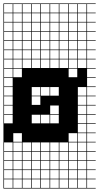

<svg xmlns="http://www.w3.org/2000/svg" viewBox="-20 -827 576 1115"><path d="M432.1 -803.6V-753.6H482.1V-803.6ZM378.6 -700H428.6V-750H378.6ZM3.6 -700H53.6V-750H3.6ZM217.9 -700H267.9V-750H217.9ZM164.3 -700H214.3V-750H164.3ZM57.1 -700H107.1V-750H57.1ZM271.4 -700H321.4V-750H271.4ZM432.1 -700H482.1V-750H432.1ZM110.7 -700H160.7V-750H110.7ZM325 -700H375V-750H325ZM378.6 -646.4H428.6V-696.4H378.6ZM271.4 -646.4H321.4V-696.4H271.4ZM325 -646.4H375V-696.4H325ZM217.9 -646.4H267.9V-696.4H217.9ZM432.1 -646.4H482.1V-696.4H432.1ZM3.6 -646.4H53.6V-696.4H3.6ZM164.3 -646.4H214.3V-696.4H164.3ZM57.1 -646.4H107.1V-696.4H57.1ZM110.7 -646.4H160.7V-696.4H110.7ZM325 -592.9H375V-642.9H325ZM217.9 -592.9H267.9V-642.9H217.9ZM164.3 -592.9H214.3V-642.9H164.3ZM432.1 -592.9H482.1V-642.9H432.1ZM378.6 -592.9H428.6V-642.9H378.6ZM3.6 -592.9H53.6V-642.9H3.6ZM110.7 -592.9H160.7V-642.9H110.7ZM57.1 -592.9H107.1V-642.9H57.1ZM271.4 -592.9H321.4V-642.9H271.4ZM432.1 -539.3H482.1V-589.3H432.1ZM217.9 -539.3H267.9V-589.3H217.9ZM325 -539.3H375V-589.3H325ZM164.3 -539.3H214.3V-589.3H164.3ZM378.6 -539.3H428.6V-589.3H378.6ZM3.6 -539.3H53.6V-589.3H3.6ZM57.1 -539.3H107.1V-589.3H57.1ZM271.4 -539.3H321.4V-589.3H271.4ZM110.7 -539.3H160.7V-589.3H110.7ZM432.1 -485.7H482.1V-535.7H432.1ZM271.4 -485.7H321.4V-535.7H271.4ZM110.7 -485.7H160.7V-535.7H110.7ZM57.1 -485.7H107.1V-535.7H57.1ZM164.3 -485.7H214.3V-535.7H164.3ZM378.6 -485.7H428.6V-535.7H378.6ZM3.6 -485.7H53.6V-535.7H3.6ZM325 -485.7H375V-535.7H325ZM217.9 -485.7H267.9V-535.7H217.9ZM110.7 -432.1H160.7V-482.1H110.7ZM57.1 -432.1H107.1V-482.1H57.1ZM271.4 -432.1H321.4V-482.1H271.4ZM378.6 -432.1H428.6V-482.1H378.6ZM164.3 -432.1H214.3V-482.1H164.3ZM3.6 -432.1H53.6V-482.1H3.6ZM325 -432.1H375V-482.1H325ZM432.1 -432.1H482.1V-482.1H432.1ZM217.9 -432.1H267.9V-482.1H217.9ZM57.1 -378.6H107.1V-428.6H57.1ZM3.6 -378.6H53.6V-428.6H3.6ZM378.6 -378.6H428.6V-428.6H378.6ZM3.6 -325H53.6V-375H3.6ZM217.9 -271.4H267.9V-321.4H217.9ZM3.6 -271.4H53.6V-321.4H3.6ZM432.1 -271.4H482.1V-321.4H432.1ZM271.4 -271.4H321.4V-321.4H271.4ZM164.3 -271.4H214.3V-321.4H164.3ZM3.6 -217.9H53.6V-267.9H3.6ZM432.1 -217.9H482.1V-267.9H432.1ZM164.3 -217.9H214.3V-267.9H164.3ZM271.4 -164.3H321.4V-214.3H271.4ZM3.6 -164.3H53.6V-214.3H3.6ZM432.1 -164.3H482.1V-214.3H432.1ZM3.6 -110.7H53.6V-160.7H3.6ZM271.4 -110.7H321.4V-160.7H271.4ZM217.9 -110.7H267.9V-160.7H217.9ZM164.3 -110.7H214.3V-160.7H164.3ZM432.1 -110.7H482.1V-160.7H432.1ZM432.1 -57.1H482.1V-107.1H432.1ZM432.1 -3.6H482.1V-53.6H432.1ZM57.1 -3.6H107.1V-53.6H57.1ZM378.6 -3.6H428.6V-53.6H378.6ZM432.1 50H482.1V0H432.1ZM271.4 50H321.4V0H271.4ZM3.6 50H53.6V0H3.6ZM57.1 50H107.1V0H57.1ZM110.7 50H160.7V0H110.7ZM378.6 50H428.6V0H378.6ZM217.9 50H267.9V0H217.9ZM325 50H375V0H325ZM164.3 50H214.3V0H164.3ZM57.1 103.6H107.1V53.6H57.1ZM325 103.6H375V53.6H325ZM164.3 103.6H214.3V53.6H164.3ZM217.9 103.6H267.9V53.6H217.9ZM110.7 103.6H160.7V53.6H110.7ZM378.6 103.6H428.6V53.6H378.6ZM432.1 103.6H482.1V53.6H432.1ZM271.4 103.6H321.4V53.6H271.4ZM3.6 103.6H53.6V53.6H3.6ZM217.9 210.7H267.9V160.7H217.9ZM164.3 210.7H214.3V160.7H164.3ZM110.7 210.7H160.7V160.7H110.7ZM378.6 210.7H428.6V160.7H378.6ZM325 210.7H375V160.7H325ZM432.1 210.7H482.1V160.7H432.1ZM271.4 210.7H321.4V160.7H271.4ZM57.1 210.7H107.1V160.7H57.1ZM3.6 210.7H53.6V160.7H3.6ZM3.6 264.3H53.6V214.3H3.6ZM57.1 264.3H107.1V214.3H57.1ZM217.9 264.3H267.9V214.3H217.9ZM110.7 264.3H160.7V214.3H110.7ZM271.4 264.3H321.4V214.3H271.4ZM378.6 264.3H428.6V214.3H378.6ZM325 264.3H375V214.3H325ZM164.3 264.3H214.3V214.3H164.3ZM432.1 264.3H482.1V214.3H432.1ZM378.6 -803.6V-753.6H428.6V-803.6ZM325 -803.6V-753.6H375V-803.6ZM271.4 -803.6V-753.6H321.4V-803.6ZM217.9 -803.6V-753.6H267.9V-803.6ZM164.3 -803.6V-753.6H214.3V-803.6ZM110.7 -803.6V-753.6H160.7V-803.6ZM57.1 -803.6V-753.6H107.1V-803.6ZM3.6 -803.6V-753.6H53.6V-803.6ZM0 267.9V-807.1H535.7V-803.6H485.7V-753.6H535.7V-750H485.7V-700H535.7V-696.4H485.7V-646.4H535.7V-642.9H485.7V-592.9H535.7V-589.3H485.7V-539.3H535.7V-535.7H485.7V-485.7H535.7V-482.1H485.7V-432.1H535.7V-428.6H485.7V-378.6H535.7V-375H485.7V-325H535.7V-321.4H485.7V-271.4H535.7V-267.9H485.7V-217.9H535.7V-214.3H485.7V-164.3H535.7V-160.7H485.7V-110.7H535.7V-107.1H485.7V-57.1H535.7V-53.6H485.7V-3.6H535.7V0H485.7V50H535.7V53.6H485.7V103.6H535.7V107.1H485.7V157.1H535.7V160.7H485.7V210.7H535.7V214.3H485.7V264.3H535.7V267.9ZM53.6 157.1V107.1H3.6V157.1ZM107.1 157.1V107.1H57.1V157.1ZM160.7 157.1V107.1H110.7V157.1ZM214.3 157.1V107.1H164.3V157.1ZM267.9 157.1V107.1H217.9V157.1ZM321.4 157.1V107.1H271.4V157.1ZM375 157.1V107.1H325V157.1ZM482.1 157.1V107.1H378.6V157.1H428.6V107.1H432.1V157.1Z"/></svg>

Font: Jersey 10 Charted
Style: Regular
Weight: 400
Designer: Sarah Cadigan-Fried
Version: Version 1.000; ttfautohint (v1.8.4.7-5d5b)